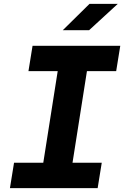

<svg xmlns="http://www.w3.org/2000/svg" viewBox="-20 -965 640 985"><path d="M481 0H31L52 -130H202L276 -600H126L147 -730H597L576 -600H426L352 -130H502ZM437 -810H302L439 -945H584Z"/></svg>

Font: JetBrains Mono Extra Bold
Style: Italic
Weight: 800
Italic angle: -9°
Monospace: yes
Designer: Philipp Nurullin, Konstantin Bulenkov
Foundry: JetBrains
Version: 2.002